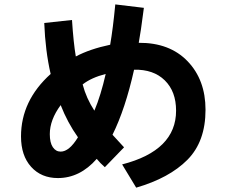

<svg xmlns="http://www.w3.org/2000/svg" viewBox="-20 -822 1040 879"><path d="M182.6 -716.8 309.6 -730.5Q316.4 -626 327.1 -563.5Q391.6 -597.7 484.4 -617.2Q497.1 -690.4 507.8 -801.8L638.7 -786.1Q624 -671.9 615.2 -626Q756.8 -627 838.9 -541.5Q920.9 -456.1 920.9 -319.3Q920.9 -173.8 837.9 -90.3Q754.9 -6.8 603.5 37.1L539.1 -69.3Q786.1 -132.8 786.1 -315.4Q786.1 -403.3 734.4 -454.1Q682.6 -504.9 593.8 -502.9Q553.7 -323.2 495.1 -205.1Q539.1 -156.2 547.9 -147.5L460 -56.6Q438.5 -75.2 422.9 -94.7Q345.7 -6.8 245.1 -6.8Q168.9 -6.8 122.6 -58.1Q76.2 -109.4 76.2 -197.3Q76.2 -361.3 211.9 -483.4Q187.5 -588.9 182.6 -716.8ZM208 -208Q208 -168.9 221.7 -148.4Q235.4 -127.9 257.8 -127.9Q296.9 -127.9 336.9 -193.4Q289.1 -260.7 257.8 -340.8Q208 -273.4 208 -208ZM358.4 -435.5Q375 -372.1 412.1 -315.4Q441.4 -384.8 463.9 -483.4Q398.4 -466.8 358.4 -435.5Z"/></svg>

Font: Gothic A1 ExtraBold
Style: Regular
Weight: 800
Designer: HanYang I&C Co.,Ltd.
Foundry: HanYang I&C Co.,Ltd.
Version: Version 2.50